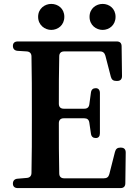

<svg xmlns="http://www.w3.org/2000/svg" viewBox="-20 -955 705 982"><path d="M242 -802C276 -802 309 -826 309 -869C309 -912 276 -935 242 -935C210 -935 175 -912 175 -869C175 -826 210 -802 242 -802ZM71 7H596C612 7 621 -1 621 -18L623 -175C623 -192 614 -200 598 -200H595C580 -200 572 -193 568 -178L539 -64C535 -49 526 -43 511 -43H308C292 -43 283 -52 283 -68C281 -150 281 -234 281 -325C281 -341 290 -350 306 -350H411C426 -350 435 -343 437 -327L445 -272C447 -256 456 -249 470 -249C484 -249 491 -258 491 -274V-479C491 -495 483 -504 470 -504C456 -504 447 -497 445 -481L437 -422C435 -406 426 -399 411 -399H306C290 -399 281 -408 281 -424C281 -508 281 -589 283 -667C283 -683 292 -692 308 -692H492C507 -692 515 -684 519 -670L547 -562C551 -547 560 -541 575 -541H579C595 -541 604 -549 604 -566L602 -718C602 -735 593 -743 577 -743H71C55 -743 46 -735 46 -720C46 -705 55 -696 70 -695L117 -692C132 -691 141 -682 141 -666C143 -576 143 -484 143 -393V-343C143 -252 143 -160 141 -71C141 -55 132 -46 117 -45L70 -41C55 -40 46 -31 46 -16C46 -1 55 7 71 7ZM438 -869C438 -826 472 -802 505 -802C538 -802 571 -826 571 -869C571 -912 538 -935 505 -935C472 -935 438 -912 438 -869Z"/></svg>

Font: 寒蝉锦书宋Pro Soft
Style: Regular
Weight: 700
Designer: 寒蝉锦书宋{Warren} 思源宋体{Ryoko NISHIZUKA 西塚涼子 (kana & ideographs); Frank Grießhammer (Latin, Greek & Cyrillic); Wenlong ZHANG 
Foundry: Adobe & ChillType
Version: Version 2.000;Glyphs 3.1.1 (3135)